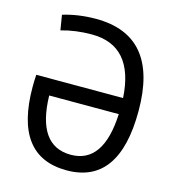

<svg xmlns="http://www.w3.org/2000/svg" viewBox="-107 -791 800 889"><g transform="rotate(15 293.0 -346.5)"><path d="M293 9.8Q41.5 9.8 41.5 -323.7Q41.5 -338.9 42 -353.3Q42.5 -367.7 43.5 -381.3H459.5Q444.8 -628.4 244.1 -628.4Q165.5 -628.4 98.1 -608.9L86.4 -680.7Q160.2 -703.1 244.1 -703.1Q544.4 -703.1 544.4 -341.8Q544.4 9.8 293 9.8ZM459.5 -304.2H126Q131.8 -64.9 293 -64.9Q448.7 -64.9 459.5 -304.2Z"/></g></svg>

Font: CaskaydiaMono NF SemiLight
Style: Regular
Weight: 350
Designer: Aaron Bell
Foundry: Saja Typeworks
Version: Version 2111.001; ttfautohint (v1.8.4);Nerd Fonts 3.1.1